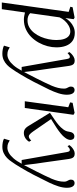

<svg xmlns="http://www.w3.org/2000/svg" viewBox="616 -1208 845 2118"><g transform="rotate(90 1039.0 -149.5)"><path d="M8 253.5 111.5 -484 55 -502.5 60.5 -527.5 174 -549.5 192 -539.5 179.5 -447.5Q196 -476 221 -499.8Q246 -523.5 277 -537.5Q308 -551.5 342.5 -551.5Q397.5 -551.5 433 -525.5Q468.5 -499.5 485.8 -454Q503 -408.5 503 -348.5Q503 -301 489.8 -250.8Q476.5 -200.5 450.8 -154Q425 -107.5 388 -70.5Q351 -33.5 302.8 -11.8Q254.5 10 196.5 10Q177.5 10 157 6.2Q136.5 2.5 118 -2L82 253.5ZM126 -59.5Q140 -45 160 -37.5Q180 -30 205 -30Q247.5 -30 282 -49.8Q316.5 -69.5 342.8 -102.8Q369 -136 386.8 -177.5Q404.5 -219 413.2 -263.2Q422 -307.5 422 -349Q422 -398.5 410.8 -432.5Q399.5 -466.5 378.5 -484.2Q357.5 -502 328 -502Q296 -502 265 -485Q234 -468 209.8 -441Q185.5 -414 172 -383.5Z M632 -461Q628.5 -482 623 -489.5Q617.5 -497 608 -497Q598 -497 588.2 -490.5Q578.5 -484 565.5 -471.5L555 -493Q560.5 -501.5 574.8 -515Q589 -528.5 608.2 -539.5Q627.5 -550.5 648.5 -550.5Q670.5 -550.5 682.2 -542Q694 -533.5 699.5 -518.5Q705 -503.5 708 -483.5Q714.5 -438.5 720.8 -393.2Q727 -348 733.2 -302.8Q739.5 -257.5 746 -212.2Q752.5 -167 759.5 -121.5L775 8.5L843.5 -124.5Q869 -176 890 -218.5Q911 -261 926.2 -297.2Q941.5 -333.5 949.8 -366.8Q958 -400 958 -433.5Q958 -451 952.2 -463Q946.5 -475 941 -485.5Q935.5 -496 935.5 -509Q935.5 -529 946.5 -539.2Q957.5 -549.5 973 -549.5Q990 -549.5 1001.5 -539.5Q1013 -529.5 1019.2 -510.8Q1025.5 -492 1025.5 -465Q1025.5 -421 1009.5 -371.2Q993.5 -321.5 969.8 -271.5Q946 -221.5 922 -176Q902.5 -136 882.5 -97.5Q862.5 -59 842.5 -23.5Q822.5 12 803.8 43.2Q785 74.5 768.5 100.5Q752 126.5 737.5 146Q720 173 696.2 196Q672.5 219 641.8 233.2Q611 247.5 572 247.5Q549 247.5 524.5 243Q500 238.5 484 229.5L503 166Q512.5 173 532.5 182.5Q552.5 192 584 192Q611 192 640.8 175.5Q670.5 159 701 124Q731.5 89 760 34.5H719Z M1097.5 0 1163.5 -479.5 1110 -500 1115 -527.5 1226 -549.5 1247 -537 1172 0ZM1448 10.5Q1431 10.5 1416.8 5Q1402.5 -0.5 1391 -12.5Q1379.5 -24.5 1368.5 -43L1225 -277.5Q1264 -304 1297.8 -326.8Q1331.5 -349.5 1359.2 -373Q1387 -396.5 1408 -425Q1423 -445 1428.8 -465Q1434.5 -485 1436 -500Q1439 -516 1446 -526.5Q1453 -537 1463.2 -542Q1473.5 -547 1485.5 -547Q1503 -547 1513 -535.5Q1523 -524 1524 -505.5Q1524.5 -492 1518.5 -476.2Q1512.5 -460.5 1499.5 -444Q1482.5 -420.5 1453.2 -396.8Q1424 -373 1391.2 -351.2Q1358.5 -329.5 1329 -311.8Q1299.5 -294 1282 -282.5L1282.5 -306.5L1430 -93Q1443.5 -73.5 1457.8 -59Q1472 -44.5 1484.5 -44.5Q1494.5 -44.5 1505 -49.8Q1515.5 -55 1530.5 -71L1544 -47.5Q1535.5 -33 1521.8 -19.8Q1508 -6.5 1489.2 2Q1470.5 10.5 1448 10.5Z M1658.5 -461Q1655 -482 1649.5 -489.5Q1644 -497 1634.5 -497Q1624.5 -497 1614.8 -490.5Q1605 -484 1592 -471.5L1581.5 -493Q1587 -501.5 1601.2 -515Q1615.5 -528.5 1634.8 -539.5Q1654 -550.5 1675 -550.5Q1697 -550.5 1708.8 -542Q1720.5 -533.5 1726 -518.5Q1731.5 -503.5 1734.5 -483.5Q1741 -438.5 1747.2 -393.2Q1753.5 -348 1759.8 -302.8Q1766 -257.5 1772.5 -212.2Q1779 -167 1786 -121.5L1801.5 8.5L1870 -124.5Q1895.5 -176 1916.5 -218.5Q1937.5 -261 1952.8 -297.2Q1968 -333.5 1976.2 -366.8Q1984.5 -400 1984.5 -433.5Q1984.5 -451 1978.8 -463Q1973 -475 1967.5 -485.5Q1962 -496 1962 -509Q1962 -529 1973 -539.2Q1984 -549.5 1999.5 -549.5Q2016.5 -549.5 2028 -539.5Q2039.5 -529.5 2045.8 -510.8Q2052 -492 2052 -465Q2052 -421 2036 -371.2Q2020 -321.5 1996.2 -271.5Q1972.5 -221.5 1948.5 -176Q1929 -136 1909 -97.5Q1889 -59 1869 -23.5Q1849 12 1830.2 43.2Q1811.5 74.5 1795 100.5Q1778.5 126.5 1764 146Q1746.5 173 1722.8 196Q1699 219 1668.2 233.2Q1637.5 247.5 1598.5 247.5Q1575.5 247.5 1551 243Q1526.5 238.5 1510.5 229.5L1529.5 166Q1539 173 1559 182.5Q1579 192 1610.5 192Q1637.5 192 1667.2 175.5Q1697 159 1727.5 124Q1758 89 1786.5 34.5H1745.5Z"/></g></svg>

Font: Merriweather 60pt Light
Style: Italic
Weight: 300
Italic angle: -7.8°
Version: Version 2.101